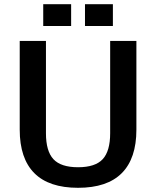

<svg xmlns="http://www.w3.org/2000/svg" viewBox="-20 -885 744 915"><path d="M74 -267V-690H199V-250Q199 -165 234.5 -126.5Q270 -88 352 -88Q434 -88 469.5 -126.5Q505 -165 505 -250V-690H630V-267Q630 -130 560.5 -60Q491 10 352 10Q213 10 143.5 -60Q74 -130 74 -267ZM186 -865H319V-761H186ZM385 -865H518V-761H385Z"/></svg>

Font: Mozilla Text BETA SemiBold
Style: Regular
Weight: 600
Designer: Studio DRAMA
Foundry: Studio DRAMA
Version: Version 0.100